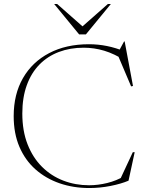

<svg xmlns="http://www.w3.org/2000/svg" viewBox="-20 -938 736 968"><path d="M429 -4Q474.5 -4 521 -15.5Q567.5 -27 605 -49.5L580 -21.5L649.5 -170.5H659L628 -27Q590 -11 537 -0.5Q484 10 430.5 10Q349.5 10 280.2 -14Q211 -38 159 -84Q107 -130 78 -197.5Q49 -265 49 -352.5Q49 -463 95.8 -544.2Q142.5 -625.5 227.8 -670.2Q313 -715 428.5 -715Q474.5 -715 519.2 -706Q564 -697 609 -678.5L579.5 -681L605.5 -729H608.5L650.5 -504.5L641 -502.5L569 -672L612.5 -631.5Q556.5 -667 505.8 -682.2Q455 -697.5 402 -697.5Q333.5 -697.5 276.8 -676Q220 -654.5 178.8 -612.5Q137.5 -570.5 115 -508.2Q92.5 -446 92.5 -365.5Q92.5 -278 119 -210.5Q145.5 -143 191.8 -97Q238 -51 299 -27.5Q360 -4 429 -4ZM407.5 -795H384.5L524 -918H539L413 -764.5H379L253 -918H268Z"/></svg>

Font: Newsreader 60pt ExtraLight
Style: Regular
Weight: 250
Designer: Hugues Gentile
Foundry: Production Type
Version: Version 1.003